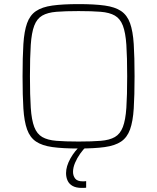

<svg xmlns="http://www.w3.org/2000/svg" viewBox="-20 -716 766 936"><path d="M363 8Q286 8 235.5 1Q185 -6 155.5 -26Q126 -46 112 -85Q98 -124 94 -187Q90 -250 90 -344Q90 -438 94 -501Q98 -564 112 -603Q126 -642 155.5 -662Q185 -682 235.5 -689Q286 -696 363 -696Q440 -696 490.5 -689Q541 -682 570.5 -662Q600 -642 614 -603Q628 -564 632 -501Q636 -438 636 -344Q636 -250 632 -187Q628 -124 614 -85Q600 -46 570.5 -26Q541 -6 490.5 1Q440 8 363 8ZM363 -26Q428 -26 471 -29.5Q514 -33 540 -48Q566 -63 579 -97Q592 -131 596 -190.5Q600 -250 600 -344Q600 -438 596 -497.5Q592 -557 579 -591Q566 -625 540 -640Q514 -655 471 -658.5Q428 -662 363 -662Q298 -662 255 -658.5Q212 -655 186 -640Q160 -625 147 -591Q134 -557 130 -497.5Q126 -438 126 -344Q126 -250 130 -190.5Q134 -131 147 -97Q160 -63 186 -48Q212 -33 255 -29.5Q298 -26 363 -26ZM378 200Q351 200 334 190.5Q317 181 309.5 164.5Q302 148 302 128Q302 95 323 57Q344 19 377 -10L399 0Q386 12 371 33Q356 54 346 77.5Q336 101 336 122Q336 141 346.5 154.5Q357 168 383 168Q386 168 389.5 168Q393 168 400 167V199Q393 200 389 200Q385 200 378 200Z"/></svg>

Font: Saira Thin
Style: Regular
Weight: 100
Designer: Hector Gatti with collaboration of the Omnibus-Type team
Foundry: Omnibus-Type
Version: Version 1.101